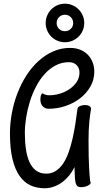

<svg xmlns="http://www.w3.org/2000/svg" viewBox="-20 -966 536 1026"><path d="M240.2 -384.8Q221.7 -384.8 208.7 -397.5Q195.8 -410.2 195.8 -435.1Q195.8 -440.4 196.5 -446Q197.3 -451.7 198.7 -456.3Q200.2 -460.9 202.4 -463.9Q204.6 -466.8 207 -466.8Q209.5 -466.8 211.7 -465.3Q213.9 -463.9 217.5 -461.9Q221.2 -460 227.5 -458.5Q233.9 -457 245.1 -457Q272 -457 300.3 -465.6Q328.6 -474.1 351.8 -490Q375 -505.9 389.9 -528.3Q404.8 -550.8 404.8 -579.1Q404.8 -589.4 401.4 -599.1Q397.9 -608.9 391.1 -616.5Q384.3 -624 373.8 -628.9Q363.3 -633.8 349.1 -633.8Q310.1 -633.8 277.6 -616.7Q245.1 -599.6 218.8 -570.6Q192.4 -541.5 172.6 -503.4Q152.8 -465.3 139.6 -423.1Q126.5 -380.9 119.6 -337.4Q112.8 -293.9 112.8 -254.9Q112.8 -208 118.7 -168.2Q124.5 -128.4 137.7 -99.6Q150.9 -70.8 172.9 -54.4Q194.8 -38.1 227.1 -38.1Q256.3 -38.1 278.8 -53Q301.3 -67.9 318.1 -93.3Q335 -118.7 346.9 -152.6Q358.9 -186.5 367.7 -225.1Q376.5 -263.7 382.8 -304.7Q389.2 -345.7 394 -384.8Q395.5 -394.5 408.2 -399.7Q420.9 -404.8 435.1 -404.8Q440.9 -404.8 447.3 -403.3Q453.6 -401.9 458.3 -398.9Q462.9 -396 465.1 -391.1Q467.3 -386.2 465.8 -378.9Q461.9 -359.4 457.5 -317.1Q453.1 -274.9 453.1 -215.8Q453.1 -166.5 453.9 -130.9Q454.6 -95.2 456.1 -69.3Q457.5 -43.5 459 -26.1Q460.4 -8.8 461.9 2.9Q464.8 7.3 464.8 9.8Q464.8 14.6 460 19Q455.1 23.4 447.8 26.9Q440.4 30.3 431.4 32.2Q422.4 34.2 414.1 34.2Q400.9 34.2 394 28.8Q387.2 23.4 384 11Q380.9 -1.5 379.9 -22.2Q378.9 -43 377.9 -73.2Q366.7 -49.3 350.1 -28.8Q333.5 -8.3 313 7.1Q292.5 22.5 268.3 31.2Q244.1 40 217.8 40Q176.8 40 142.8 24.4Q108.9 8.8 84.5 -25.9Q60.1 -60.5 46.6 -116.5Q33.2 -172.4 33.2 -252.9Q33.2 -308.1 43.7 -363.5Q54.2 -418.9 74 -469.7Q93.8 -520.5 122.3 -564.5Q150.9 -608.4 186.5 -640.6Q222.2 -672.9 264.4 -691.4Q306.6 -710 354 -710Q384.8 -710 408.9 -700.2Q433.1 -690.4 449.7 -673.1Q466.3 -655.8 475.1 -632.6Q483.9 -609.4 483.9 -583Q483.9 -539.6 462.9 -503.2Q441.9 -466.8 407.7 -440.4Q373.5 -414.1 329.6 -399.4Q285.6 -384.8 240.2 -384.8ZM224.1 -843.3Q224.1 -864.3 232.2 -883.1Q240.2 -901.9 254.2 -916Q268.1 -930.2 286.9 -938.2Q305.7 -946.3 327.1 -946.3Q348.1 -946.3 366.9 -938.2Q385.7 -930.2 399.9 -916Q414.1 -901.9 422.1 -883.1Q430.2 -864.3 430.2 -843.3Q430.2 -821.8 422.1 -803Q414.1 -784.2 399.9 -770.3Q385.7 -756.3 366.9 -748.3Q348.1 -740.2 327.1 -740.2Q305.7 -740.2 286.9 -748.3Q268.1 -756.3 254.2 -770.3Q240.2 -784.2 232.2 -803Q224.1 -821.8 224.1 -843.3ZM282.7 -843.3Q282.7 -824.2 295.4 -811.8Q308.1 -799.3 327.1 -799.3Q345.2 -799.3 358.2 -811.8Q371.1 -824.2 371.1 -843.3Q371.1 -861.3 358.2 -874.3Q345.2 -887.2 327.1 -887.2Q308.1 -887.2 295.4 -874.3Q282.7 -861.3 282.7 -843.3Z"/></svg>

Font: Grand Hotel
Style: Regular
Weight: 400
Designer: Brian J. Bonislawsky & Jim Lyles for Astigmatic (AOETI)
Foundry: Astigmatic (AOETI)
Version: Version 001.000